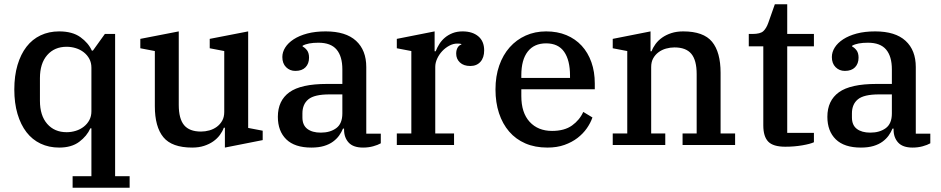

<svg xmlns="http://www.w3.org/2000/svg" viewBox="-20 -679 4407 899"><path d="M320 146H408V-78H403Q387 -42 351 -15Q315 12 257 12Q209 12 170 -6.5Q131 -25 104 -60Q77 -95 62 -145.5Q47 -196 47 -260Q47 -324 62 -374.5Q77 -425 104 -460Q131 -495 170 -513.5Q209 -532 257 -532Q319 -532 356.5 -505Q394 -478 410 -442H415L471 -520H519V146H587V200H320ZM292 -60Q314 -60 335 -66.5Q356 -73 372.5 -86Q389 -99 398.5 -117Q408 -135 408 -158V-362Q408 -385 398.5 -403Q389 -421 372.5 -434Q356 -447 335 -453.5Q314 -460 292 -460Q235 -460 201 -421Q167 -382 167 -313V-207Q167 -138 201 -99Q235 -60 292 -60Z M880 12Q785 12 745 -36.5Q705 -85 705 -182V-440L637 -453V-497L817 -532V-188Q817 -123 842 -93Q867 -63 921 -63Q941 -63 960.5 -68.5Q980 -74 995.5 -85.5Q1011 -97 1020.5 -114Q1030 -131 1030 -155V-440L962 -453V-497L1142 -532V-80L1210 -67V-23L1033 12V-81H1028Q1022 -64 1009.5 -47Q997 -30 978.5 -17Q960 -4 935.5 4Q911 12 880 12Z M1438 12Q1360 12 1320.5 -26.5Q1281 -65 1281 -132Q1281 -208 1335 -247Q1389 -286 1511 -286H1583V-354Q1583 -415 1556 -447Q1529 -479 1471 -479Q1422 -479 1397 -465V-461Q1408 -456 1417.5 -443.5Q1427 -431 1427 -409Q1427 -381 1410.5 -364Q1394 -347 1363 -347Q1337 -347 1319.5 -364.5Q1302 -382 1302 -412Q1302 -435 1315.5 -456.5Q1329 -478 1355 -495Q1381 -512 1418.5 -522Q1456 -532 1505 -532Q1599 -532 1647 -488Q1695 -444 1695 -365V-53H1763V-8Q1749 0 1727 6Q1705 12 1680 12Q1634 12 1612.5 -11.5Q1591 -35 1591 -72V-77H1586Q1579 -60 1568 -44.5Q1557 -29 1539.5 -16Q1522 -3 1497 4.5Q1472 12 1438 12ZM1482 -58Q1526 -58 1554.5 -79Q1583 -100 1583 -148V-237H1523Q1452 -237 1424 -214Q1396 -191 1396 -148V-129Q1396 -93 1419 -75.5Q1442 -58 1482 -58Z M1838 -54H1906V-440L1838 -453V-497L2015 -532V-439H2020Q2027 -457 2037.5 -473.5Q2048 -490 2063.5 -503Q2079 -516 2099.5 -524Q2120 -532 2146 -532Q2192 -532 2219.5 -509Q2247 -486 2247 -443Q2247 -409 2229.5 -389.5Q2212 -370 2182 -370Q2151 -370 2133.5 -386.5Q2116 -403 2116 -428Q2116 -445 2123 -456.5Q2130 -468 2140 -470V-473Q2137 -474 2133 -474.5Q2129 -475 2121 -475Q2102 -475 2083.5 -465Q2065 -455 2050.5 -439.5Q2036 -424 2027 -404.5Q2018 -385 2018 -366V-54H2106V0H1838Z M2543 12Q2485 12 2440 -7.5Q2395 -27 2364 -63Q2333 -99 2316.5 -149Q2300 -199 2300 -260Q2300 -322 2317.5 -372Q2335 -422 2366.5 -457.5Q2398 -493 2441.5 -512.5Q2485 -532 2537 -532Q2590 -532 2632 -514.5Q2674 -497 2703.5 -465Q2733 -433 2749 -388Q2765 -343 2765 -288V-261H2421V-229Q2421 -151 2460 -108.5Q2499 -66 2565 -66Q2623 -66 2658.5 -91.5Q2694 -117 2711 -155L2754 -129Q2745 -103 2727.5 -78Q2710 -53 2684 -33Q2658 -13 2623 -0.5Q2588 12 2543 12ZM2421 -314H2649V-325Q2649 -397 2621.5 -436.5Q2594 -476 2537 -476Q2481 -476 2451 -437.5Q2421 -399 2421 -327Z M2849 -54H2917V-440L2849 -453V-497L3026 -532V-439H3031Q3037 -456 3049.5 -473Q3062 -490 3080.5 -503Q3099 -516 3123.5 -524Q3148 -532 3179 -532Q3274 -532 3314 -483.5Q3354 -435 3354 -338V-54H3422V0H3176V-54H3242V-332Q3242 -397 3217 -427Q3192 -457 3138 -457Q3118 -457 3098.5 -451.5Q3079 -446 3063.5 -434.5Q3048 -423 3038.5 -406Q3029 -389 3029 -365V-54H3095V0H2849Z M3657 8Q3600 8 3577 -16Q3554 -40 3554 -92V-462H3486V-520H3503Q3540 -520 3554 -533Q3568 -546 3577 -571L3608 -659H3666V-520H3791V-462H3666V-57H3791V-13Q3774 -5 3736.5 1.5Q3699 8 3657 8Z M4011 12Q3933 12 3893.5 -26.5Q3854 -65 3854 -132Q3854 -208 3908 -247Q3962 -286 4084 -286H4156V-354Q4156 -415 4129 -447Q4102 -479 4044 -479Q3995 -479 3970 -465V-461Q3981 -456 3990.5 -443.5Q4000 -431 4000 -409Q4000 -381 3983.5 -364Q3967 -347 3936 -347Q3910 -347 3892.5 -364.5Q3875 -382 3875 -412Q3875 -435 3888.5 -456.5Q3902 -478 3928 -495Q3954 -512 3991.5 -522Q4029 -532 4078 -532Q4172 -532 4220 -488Q4268 -444 4268 -365V-53H4336V-8Q4322 0 4300 6Q4278 12 4253 12Q4207 12 4185.5 -11.5Q4164 -35 4164 -72V-77H4159Q4152 -60 4141 -44.5Q4130 -29 4112.5 -16Q4095 -3 4070 4.5Q4045 12 4011 12ZM4055 -58Q4099 -58 4127.5 -79Q4156 -100 4156 -148V-237H4096Q4025 -237 3997 -214Q3969 -191 3969 -148V-129Q3969 -93 3992 -75.5Q4015 -58 4055 -58Z"/></svg>

Font: IBM Plex Serif Medium
Style: Regular
Weight: 500
Designer: Mike Abbink, Paul van der Laan, Pieter van Rosmalen
Foundry: Bold Monday
Version: Version 2.5